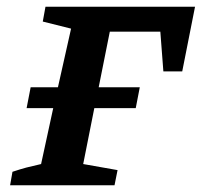

<svg xmlns="http://www.w3.org/2000/svg" viewBox="-20 -550 599 570"><path d="M10 0 17 -40Q41 -48 58 -52.5Q75 -57 102 -63L138 -229H59L71 -291H152L191 -465L107 -486L115 -530H559L521 -338H465L456 -456H306L273 -291H395L383 -229H260L227 -63L329 -45L320 0Z"/></svg>

Font: Piazzolla SC SemiBold
Style: Italic
Weight: 600
Italic angle: -11.3°
Designer: Juan Pablo del Peral
Foundry: Huerta Tipografica
Version: Version 1.330